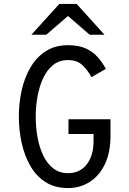

<svg xmlns="http://www.w3.org/2000/svg" viewBox="-20 -941 656 973"><path d="M324.5 12Q258 12 210.8 -18.2Q163.5 -48.5 133.8 -100.2Q104 -152 89.8 -216.8Q75.5 -281.5 75.5 -350Q75.5 -420 90.2 -485Q105 -550 135.5 -601.2Q166 -652.5 213 -682.2Q260 -712 324.5 -712Q379.5 -712 416.2 -694.8Q453 -677.5 476.5 -650Q500 -622.5 516.5 -592L443.5 -550Q425 -584.5 398 -610.5Q371 -636.5 324.5 -636.5Q279.5 -636.5 248.2 -610.8Q217 -585 197.8 -542.8Q178.5 -500.5 169.8 -450Q161 -399.5 161 -350Q161 -295 170.5 -243.5Q180 -192 199.8 -151.5Q219.5 -111 250.5 -87.2Q281.5 -63.5 324.5 -63.5Q385.5 -63.5 419.8 -108.2Q454 -153 454 -226.5V-262H327V-336.5H540V-254.5Q540 -167.5 511.2 -108.2Q482.5 -49 433.8 -18.5Q385 12 324.5 12ZM139 -765 280.5 -921H368.5L509.5 -765H434.5L324.5 -860L214.5 -765Z"/></svg>

Font: Overpass Mono Light
Style: Regular
Weight: 400
Monospace: yes
Version: Version 4.000